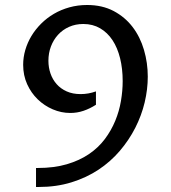

<svg xmlns="http://www.w3.org/2000/svg" viewBox="-20 -745 681 765"><path d="M362.3 -327.6Q337.9 -312 312.7 -303.5Q287.6 -294.9 259.8 -294.9Q224.1 -294.9 190.4 -309.3Q156.7 -323.7 130.4 -349.1Q104 -374.5 88.1 -409.7Q72.3 -444.8 72.3 -486.8Q72.3 -516.6 80.8 -545.9Q89.4 -575.2 105.2 -601.6Q121.1 -627.9 143.8 -650.6Q166.5 -673.3 194.8 -689.9Q223.1 -706.5 256.6 -715.8Q290 -725.1 327.1 -725.1Q387.2 -725.1 432.6 -701.2Q478 -677.2 508.3 -637.5Q538.6 -597.7 553.7 -546.1Q568.8 -494.6 568.8 -439.5Q568.8 -389.2 556.4 -336.9Q543.9 -284.7 519 -235.8Q494.1 -187 457.5 -144Q420.9 -101.1 372.8 -69.1Q324.7 -37.1 264.9 -18.6Q205.1 0 134.8 0H123.5V-75.7H130.4Q195.8 -75.7 246.3 -90.6Q296.9 -105.5 334.5 -131.1Q372.1 -156.7 397.7 -190.9Q423.3 -225.1 439.2 -263.7Q455.1 -302.2 461.9 -342.8Q468.8 -383.3 468.8 -421.9Q468.8 -471.2 458.5 -512.9Q448.2 -554.7 428.2 -585Q408.2 -615.2 378.9 -632.3Q349.6 -649.4 312 -649.4Q280.8 -649.4 255.1 -637.9Q229.5 -626.5 211.2 -606.4Q192.9 -586.4 182.9 -559.8Q172.9 -533.2 172.9 -502.9Q172.9 -476.1 181.2 -452.1Q189.5 -428.2 205.6 -409.9Q221.7 -391.6 245.6 -380.9Q269.5 -370.1 301.3 -370.1Q332.5 -370.1 362.3 -380.9Z"/></svg>

Font: Proza Libre
Style: Regular
Weight: 400
Designer: Jasper de Waard
Foundry: Jasper de Waard
Version: Version 1.000; ttfautohint (v1.4.1.8-43bc)